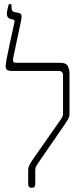

<svg xmlns="http://www.w3.org/2000/svg" viewBox="-20 -893 386 920"><path d="M132 7Q115 7 115 -11V-77Q115 -91 122 -104Q129 -117 140 -133L271 -320Q277 -329 279.5 -334.5Q282 -340 282 -348V-531Q282 -553 262 -553H35Q25 -553 16 -557Q7 -561 7 -576Q7 -585 12.5 -614.5Q18 -644 26 -680Q34 -716 40.5 -746Q47 -776 49 -786Q50 -791 49.5 -794Q49 -797 44 -799L31 -802Q13 -807 13 -826Q13 -838 16.5 -852Q20 -866 22 -873H35V-863Q35 -853 37 -845Q39 -837 51 -835L70 -831Q80 -829 82.5 -821Q85 -813 81 -794L44 -619Q41 -605 43.5 -598.5Q46 -592 58 -592H270Q297 -592 305 -576Q313 -560 313 -542V-345Q313 -334 306.5 -322.5Q300 -311 291 -298L165 -115Q158 -104 153.5 -96.5Q149 -89 149 -77V-11Q149 7 132 7Z"/></svg>

Font: Noto Serif Hebrew ExtraCondensed ExtraLight
Style: Regular
Weight: 200
Width: 2
Designer: Monotype Design Team
Foundry: Monotype Imaging Inc.
Version: Version 2.004; ttfautohint (v1.8.4.7-5d5b)